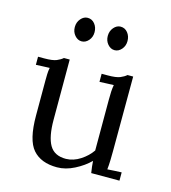

<svg xmlns="http://www.w3.org/2000/svg" viewBox="-89 -621 627 706"><g transform="rotate(15 224.0 -268.0)"><path d="M191.4 12.1Q130.2 12.1 99.2 -23.5Q68.2 -59 68.2 -151.8V-285.3Q68.2 -297 68.6 -309.1Q68.9 -321.2 71.5 -334.1Q58.3 -333.7 45.3 -333.1Q32.3 -332.6 19.4 -331.9V-362.7H42.9Q74.8 -362.7 89.5 -368.9Q104.1 -375.1 112.6 -382.8H134.6V-154Q134.6 -89.1 152.9 -57.6Q171.3 -26 215.6 -26.4Q243.9 -27.1 269.9 -44Q295.9 -60.9 311.7 -84V-277.2Q311.7 -295.2 312.4 -308.2Q313.2 -321.2 315.4 -334.1Q301.8 -333.7 288.4 -333.1Q275 -332.6 261.5 -331.9V-362.7H284.6Q316.8 -362.7 331.5 -368.9Q346.2 -375.1 354.6 -382.8H376.2L375.5 -99Q375.5 -87.3 375 -65.5Q374.4 -43.6 372.6 -28.6Q386.1 -29.3 399.5 -30.3Q412.9 -31.2 426.5 -31.5V0H319Q316.8 -12.8 315.7 -23.8Q314.6 -34.8 313.9 -45.1Q290.8 -22 257.4 -5Q224.1 12.1 191.4 12.1ZM284.6 -458.7Q269.5 -458.7 258.3 -471.8Q247.2 -484.8 247.2 -503.1Q247.2 -521.8 258.5 -535Q269.9 -548.2 284.6 -548.2Q301.1 -548.2 311.7 -535Q322.3 -521.8 322.3 -503.1Q322.3 -484.8 311 -471.8Q299.6 -458.7 284.6 -458.7ZM159.1 -458.7Q144.1 -458.7 132.9 -471.8Q121.7 -484.8 121.7 -503.1Q121.7 -521.8 133.1 -535Q144.5 -548.2 159.1 -548.2Q175.7 -548.2 186.3 -535Q196.9 -521.8 196.9 -503.1Q196.9 -484.8 185.6 -471.8Q174.2 -458.7 159.1 -458.7Z"/></g></svg>

Font: Parastoo
Style: Regular
Weight: 400
Foundry: Saber Rastikerdar (saber.rastikerdar@gmail.com)
Version: Version 3.000